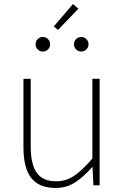

<svg xmlns="http://www.w3.org/2000/svg" viewBox="-20 -917 617 950"><path d="M255 13Q174 13 135 -36Q96 -85 96 -188V-527H132V-192Q132 -105 161.5 -62.5Q191 -20 258 -20Q307 -20 347.5 -47.5Q388 -75 437 -133V-527H473V0H442L438 -90H436Q396 -44 353 -15.5Q310 13 255 13ZM191 -662Q177 -662 166.5 -672.5Q156 -683 156 -697Q156 -713 166.5 -723.5Q177 -734 191 -734Q207 -734 217.5 -723.5Q228 -713 228 -697Q228 -683 217.5 -672.5Q207 -662 191 -662ZM267 -769 246 -786 341 -897 368 -874ZM382 -662Q367 -662 356.5 -672.5Q346 -683 346 -697Q346 -713 356.5 -723.5Q367 -734 382 -734Q397 -734 407.5 -723.5Q418 -713 418 -697Q418 -683 407.5 -672.5Q397 -662 382 -662Z"/></svg>

Font: Source Han Sans SC ExtraLight
Style: Regular
Weight: 250
Designer: Ryoko NISHIZUKA 西塚涼子 (kana, bopomofo & ideographs); Paul D. Hunt (Latin, Greek & Cyrillic); Sandoll Communications 산돌커뮤니
Foundry: Adobe
Version: Version 2.004;hotconv 1.0.118;makeotfexe 2.5.65603